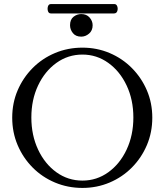

<svg xmlns="http://www.w3.org/2000/svg" viewBox="-20 -910 808 943"><path d="M385 13Q313 13 250 -13.5Q187 -40 140 -87.5Q93 -135 66.5 -197.5Q40 -260 40 -332Q40 -404 66.5 -466Q93 -528 140 -575.5Q187 -623 250 -649.5Q313 -676 385 -676Q456 -676 518.5 -649.5Q581 -623 628 -575.5Q675 -528 701.5 -466Q728 -404 728 -332Q728 -260 701.5 -197.5Q675 -135 628 -87.5Q581 -40 518.5 -13.5Q456 13 385 13ZM385 -23Q455 -23 512 -64Q569 -105 602 -175.5Q635 -246 635 -333Q635 -420 602 -490Q569 -560 512 -601Q455 -642 385 -642Q314 -642 257 -601Q200 -560 167 -490Q134 -420 134 -333Q134 -246 167 -175.5Q200 -105 257 -64Q314 -23 385 -23ZM379 -730Q352 -730 338 -747.5Q324 -765 324 -786Q324 -814 341 -827.5Q358 -841 379 -841Q405 -841 420 -824Q435 -807 435 -786Q435 -760 417.5 -745Q400 -730 379 -730ZM230 -844Q219 -844 215.5 -855.5Q212 -867 215.5 -878.5Q219 -890 230 -890H542Q552 -890 556 -878.5Q560 -867 556 -855.5Q552 -844 540 -844Z"/></svg>

Font: Junicode SmExp
Style: Regular
Weight: 400
Width: 6
Designer: Peter S. Baker
Version: Version 2.205; ttfautohint (v1.8.4)